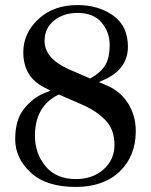

<svg xmlns="http://www.w3.org/2000/svg" viewBox="-20 -726 596 758"><path d="M253 -452 336 -416Q376 -438 394.5 -467Q413 -496 413 -549Q413 -599 381 -637Q349 -675 286 -675Q231 -675 193.5 -645Q156 -615 156 -564Q156 -495 253 -452ZM152 -357 179 -368 151 -383Q72 -424 72 -520Q72 -595 131.5 -650.5Q191 -706 286 -706Q369 -706 427 -664.5Q485 -623 485 -542Q485 -453 391 -411L370 -402L403 -388Q455 -366 485.5 -318Q516 -270 516 -208Q516 -110 452.5 -49Q389 12 279 12Q162 12 101 -45Q40 -102 40 -176Q40 -253 74.5 -296Q109 -339 152 -357ZM302 -314 212 -353 199 -346Q118 -299 118 -190Q118 -120 160 -69.5Q202 -19 280 -19Q346 -19 389 -57.5Q432 -96 432 -154Q432 -215 396 -252Q360 -289 302 -314Z"/></svg>

Font: Justus
Style: Oldstyle
Weight: 500
Version: Version 001.000